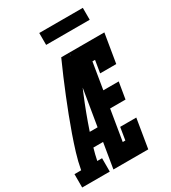

<svg xmlns="http://www.w3.org/2000/svg" viewBox="-269 -1036 1017 1145"><g transform="rotate(-30 239.5 -463.0)"><path d="M-49 0V-92H-3Q7 -147 23.5 -201Q40 -255 59 -309Q78 -363 98.5 -416.5Q119 -470 140.5 -523Q162 -576 184.5 -629Q207 -682 231 -735H288L284 -715L331 -698Q283 -591 238 -483Q193 -375 156 -265H210L195 -173H128Q122 -153 117 -132.5Q112 -112 108 -92H141V0ZM166 0 288 -735H528L495 -536H384L398 -621H380L350 -439H456L437 -325H331L296 -114H314L328 -200H439L406 0ZM190 -844V-926H490V-844Z"/></g></svg>

Font: Iosevka Curly Slab HvObl
Style: Regular
Weight: 900
Italic angle: -9°
Monospace: yes
Designer: Belleve Invis
Foundry: Belleve Invis
Version: Version 11.1.0; ttfautohint (v1.8.3)